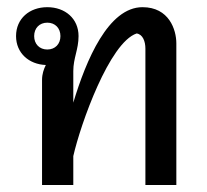

<svg xmlns="http://www.w3.org/2000/svg" viewBox="-20 -528 590 548"><path d="M115 -386.7C92.5 -386.7 77.5 -402.5 77.5 -425C77.5 -447.5 92.5 -463.3 115 -463.3C137.5 -463.3 152.5 -447.5 152.5 -425C152.5 -402.5 137.5 -386.7 115 -386.7ZM189.2 -235V-325C189.2 -362.5 204.2 -386.7 204.2 -425C204.2 -475 165.8 -507.5 115 -507.5C64.2 -507.5 25.8 -475 25.8 -425C25.8 -376.7 62.5 -344.2 110.8 -342.5C105 -330.8 100 -316.7 100 -300V0H189.2V-82.5C210 -174.2 292.5 -406.7 370 -432.5C387.5 -430 395 -410 395 -389.2V0H483.3V-404.2C483.3 -443.3 462.5 -507.5 386.7 -507.5C289.2 -507.5 225.8 -356.7 189.2 -235Z"/></svg>

Font: Boon Medium
Style: Regular
Weight: 500
Designer: Sungsit Sawaiwan
Foundry: FontUni
Version: Version 2.0